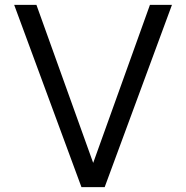

<svg xmlns="http://www.w3.org/2000/svg" viewBox="-20 -765 762 785"><path d="M313 0 38 -745H129L361 -99L593 -745H683L408 0Z"/></svg>

Font: Plus Jakarta Text Light
Style: Regular
Weight: 300
Designer: Gumpita Rahayu
Foundry: Tokotype Studio
Version: Version 1.000